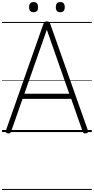

<svg xmlns="http://www.w3.org/2000/svg" viewBox="-20 -1289 916 1874"><path d="M57 13Q42 10 37.5 3Q33 -4 38 -16L404 -1057Q408 -1070 415.5 -1075Q423 -1080 438 -1080Q452 -1080 459 -1075Q466 -1070 470 -1057L838 -16Q843 -4 838 3Q833 10 818 13Q804 15 797.5 10.5Q791 6 785 -10L675 -324H200L90 -10Q85 5 78 10Q71 15 57 13ZM218 -374H656L437 -999ZM308 -1170Q286 -1170 275 -1182Q264 -1194 264 -1219Q264 -1244 275 -1256.5Q286 -1269 308 -1269Q330 -1269 340.5 -1256.5Q351 -1244 351 -1219Q352 -1194 341 -1182Q330 -1170 308 -1170ZM568 -1170Q546 -1170 535.5 -1182Q525 -1194 525 -1219Q525 -1244 535.5 -1256.5Q546 -1269 568 -1269Q590 -1269 601 -1256.5Q612 -1244 612 -1219Q612 -1194 601 -1182Q590 -1170 568 -1170ZM0 555H876V565H0ZM0 -20H876V0H0ZM0 -505H876V-500H0ZM0 -1075H876V-1065H0Z"/></svg>

Font: Playwrite AR Guides
Style: Regular
Weight: 400
Designer: Veronika Burian, José Scaglione
Foundry: TypeTogether
Version: Version 1.003